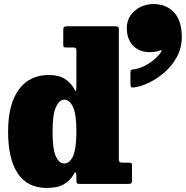

<svg xmlns="http://www.w3.org/2000/svg" viewBox="-20 -910 922 950"><path d="M20 -259Q20 -394 72.8 -466.5Q125.5 -539 222 -539Q270.5 -539 301.2 -519.5Q332 -500 348.5 -467.5Q354 -456 356 -461Q358 -466 358 -486.5V-662Q358 -675 344.5 -675H310.5Q299 -675 296 -677.2Q293 -679.5 293 -691V-761Q293 -774 297.2 -777Q301.5 -780 315 -780H550.5Q560 -780 564 -777.2Q568 -774.5 568 -764.5V-127.5Q568 -113 571.5 -109Q575 -105 589 -105H621.5Q630 -105 631.5 -101.2Q633 -97.5 633 -89V-17.5Q633 -6 629.5 -3Q626 0 614 0H373.5Q363 0 360.5 -3.5Q358 -7 358 -18V-43.5Q358 -52.5 354.8 -56.2Q351.5 -60 345.5 -49Q328 -17 296.5 1.5Q265 20 212 20Q115.5 20 67.8 -52Q20 -124 20 -259ZM240 -259Q240 -173.5 256 -137.2Q272 -101 297.5 -101Q324.5 -101 341.2 -137.2Q358 -173.5 358 -259Q358 -344.5 341.2 -380.8Q324.5 -417 297.5 -417Q274 -417 257 -380.8Q240 -344.5 240 -259ZM607.5 -771Q607.5 -807.5 626.2 -834.2Q645 -861 675.2 -875.5Q705.5 -890 739.5 -890Q802.5 -890 841 -848.8Q879.5 -807.5 879.5 -726.5Q879.5 -674 856.2 -630.2Q833 -586.5 796.2 -554Q759.5 -521.5 719 -501.8Q678.5 -482 644 -477.5Q633 -476 629.2 -479Q625.5 -482 625.5 -494V-553.5Q625.5 -561 628.5 -563.5Q631.5 -566 638 -566.5Q668 -569.5 696.5 -584.5Q725 -599.5 747 -619.2Q769 -639 779 -656Q781 -659 778.8 -660.8Q776.5 -662.5 772 -660.5Q752.5 -652 720.5 -652Q669.5 -652 638.5 -684.2Q607.5 -716.5 607.5 -771Z"/></svg>

Font: Besley* Narrow Fatface
Style: Regular
Weight: 900
Width: 4
Designer: Owen Earl
Foundry: indestructible type*
Version: Version 3.000; ttfautohint (v1.8.3)